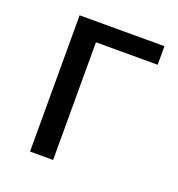

<svg xmlns="http://www.w3.org/2000/svg" viewBox="-105 -631 668 719"><g transform="rotate(20 229.5 -271.5)"><path d="M92 0H184V-469H430V-543H92Z"/></g></svg>

Font: Noto Sans HK
Style: Regular
Weight: 400
Designer: Ryoko NISHIZUKA 西塚涼子 (kana, bopomofo & ideographs); Paul D. Hunt (Latin, Greek & Cyrillic); Sandoll Communications 산돌커뮤니
Foundry: Adobe
Version: Version 2.004;hotconv 1.0.118;makeotfexe 2.5.65603